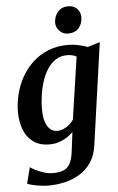

<svg xmlns="http://www.w3.org/2000/svg" viewBox="-66 -836 699 1133"><g transform="rotate(-5 283.5 -270.0)"><path d="M464.5 37Q456.5 98.5 427.8 140.2Q399 182 357.8 206.2Q316.5 230.5 269.2 241Q222 251.5 176.5 251.5Q152.5 251.5 127.2 248Q102 244.5 81 239.5Q60 234.5 49.5 229.5L74 134Q82 140.5 103.2 151.5Q124.5 162.5 152.2 171.5Q180 180.5 208 180.5Q244 180.5 268.5 171Q293 161.5 307.2 137.2Q321.5 113 327.5 68.5L342.5 -51Q327 -35 306 -21.2Q285 -7.5 259 1.2Q233 10 202 10Q143.5 10 106 -17.5Q68.5 -45 50.5 -91.8Q32.5 -138.5 32.5 -196.5Q32.5 -250 46 -303.2Q59.5 -356.5 86.2 -403.5Q113 -450.5 152.5 -487Q192 -523.5 244.2 -544.5Q296.5 -565.5 361 -565.5Q391.5 -565.5 423.5 -558.5Q455.5 -551.5 476.5 -543L549.5 -565.5ZM406 -492.5Q395 -499 380.2 -502.2Q365.5 -505.5 350 -505.5Q311.5 -505.5 282.5 -486.5Q253.5 -467.5 233 -435.5Q212.5 -403.5 199.8 -363.8Q187 -324 181 -281.8Q175 -239.5 175 -201Q175 -168.5 180.2 -143.5Q185.5 -118.5 196 -101Q206.5 -83.5 221 -74.5Q235.5 -65.5 254 -65.5Q274.5 -65.5 293 -73.8Q311.5 -82 326.5 -95.2Q341.5 -108.5 351.5 -123.5ZM367 -632Q337.5 -632 316.8 -654Q296 -676 297 -705.5Q299 -742 321.5 -767.2Q344 -792.5 382.5 -792.5Q416 -792.5 435.2 -771.2Q454.5 -750 454 -722Q454 -684 432 -658Q410 -632 367 -632Z"/></g></svg>

Font: Merriweather 24pt
Style: Bold Italic
Weight: 700
Italic angle: -7.8°
Designer: Eben Sorkin
Foundry: Eben Sorkin
Version: Version 2.101